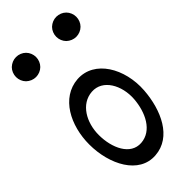

<svg xmlns="http://www.w3.org/2000/svg" viewBox="-277 -940 1029 1029"><g transform="rotate(-45 237.0 -425.5)"><path d="M158 -800C158 -820 150 -840 136 -854C122 -868 102 -876 82 -876C62 -876 43 -868 28 -854C14 -840 6 -820 6 -800C6 -780 14 -760 28 -746C43 -732 62 -724 82 -724C102 -724 122 -732 136 -746C150 -760 158 -780 158 -800ZM463 -800C463 -820 455 -840 441 -854C427 -868 407 -876 387 -876C367 -876 348 -868 333 -854C319 -840 311 -820 311 -800C311 -780 319 -760 333 -746C348 -732 367 -724 387 -724C407 -724 427 -732 441 -746C455 -760 463 -780 463 -800ZM238 25C368 16 431 -124 441 -264C452 -420 367 -568 231 -559C99 -549 28 -410 28 -267C28 -114 105 35 238 25ZM100 -267C100 -361 150 -451 238 -457C325 -463 377 -368 370 -269C363 -175 318 -82 231 -76C145 -70 100 -167 100 -267Z"/></g></svg>

Font: Nupuram Condensed Medium
Style: Regular
Weight: 500
Width: 3
Designer: Santhosh Thottingal (santhosh.thottingal@gmail.com)
Foundry: SMC
Version: Version 1.000